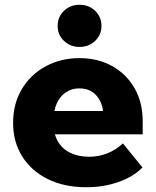

<svg xmlns="http://www.w3.org/2000/svg" viewBox="-20 -770 656 806"><path d="M496 -168 578 -67Q540 -28 477.5 -6Q415 16 343 16Q250 16 181 -18Q112 -52 73.5 -113Q35 -174 35 -254Q35 -335 72 -396.5Q109 -458 172.5 -492Q236 -526 314 -526Q391 -526 451 -492.5Q511 -459 545 -399.5Q579 -340 579 -261V-255H415V-273Q415 -312 403 -340Q391 -368 368.5 -383.5Q346 -399 313 -399Q281 -399 256.5 -382.5Q232 -366 218 -335Q204 -304 204 -258Q204 -209 223 -176.5Q242 -144 276 -128Q310 -112 354 -112Q435 -112 496 -168ZM579 -206H136V-304H562L579 -260ZM314 -573Q275 -573 248.5 -598.5Q222 -624 222 -661Q222 -699 248.5 -724.5Q275 -750 314 -750Q353 -750 379.5 -724.5Q406 -699 406 -661Q406 -624 379.5 -598.5Q353 -573 314 -573Z"/></svg>

Font: Wix Madefor Display ExtraBold
Style: Regular
Weight: 800
Designer: Dalton Maag Ltd
Foundry: Dalton Maag Ltd
Version: Version 3.100